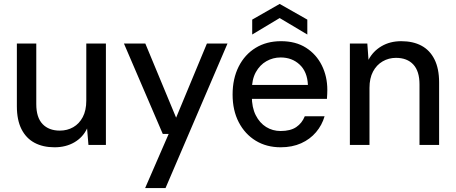

<svg xmlns="http://www.w3.org/2000/svg" viewBox="-20 -739 2325 979"><path d="M258 12Q199 12 156 -11Q113 -34 89.5 -80.5Q66 -127 66 -197V-517H165V-208Q165 -140 197 -106.5Q229 -73 285 -73Q323 -73 353.5 -90.5Q384 -108 402 -142Q420 -176 420 -226V-517H520V0H431L424 -84Q403 -39 359.5 -13.5Q316 12 258 12Z M720 220 840 -56H810L612 -517H721L878 -139L1035 -517H1140L824 220Z M1411 12Q1339 12 1284 -21.5Q1229 -55 1197.5 -115.5Q1166 -176 1166 -257Q1166 -338 1197 -399.5Q1228 -461 1283.5 -495Q1339 -529 1413 -529Q1488 -529 1540.5 -495.5Q1593 -462 1621 -405.5Q1649 -349 1649 -281Q1649 -271 1648.5 -260Q1648 -249 1647 -235H1240V-306H1550Q1547 -373 1508 -409.5Q1469 -446 1411 -446Q1372 -446 1338.5 -427Q1305 -408 1284.5 -371Q1264 -334 1264 -278V-249Q1264 -191 1284 -151.5Q1304 -112 1337 -91.5Q1370 -71 1411 -71Q1461 -71 1490.5 -91Q1520 -111 1534 -146H1635Q1622 -101 1591.5 -65Q1561 -29 1515.5 -8.5Q1470 12 1411 12ZM1266 -563V-639L1406 -719L1547 -639V-563L1406 -647Z M1764 0V-517H1853L1859 -434Q1882 -478 1925.5 -503.5Q1969 -529 2026 -529Q2086 -529 2129 -506Q2172 -483 2195.5 -436Q2219 -389 2219 -319V0H2119V-309Q2119 -376 2087.5 -410Q2056 -444 1999 -444Q1962 -444 1931 -426Q1900 -408 1882 -374Q1864 -340 1864 -291V0Z"/></svg>

Font: DM Sans 11pt Medium
Style: Regular
Weight: 500
Version: Version 4.004;gftools[0.9.30]